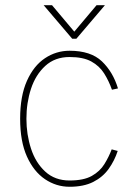

<svg xmlns="http://www.w3.org/2000/svg" viewBox="-20 -704 512 734"><path d="M256 -556 147 -684H179L264 -583L349 -684H381L272 -556ZM246 10Q195 10 152 -19Q109 -48 83 -105.5Q57 -163 57 -250Q57 -337 83 -395Q109 -453 152 -481.5Q195 -510 246 -510Q327 -510 369.5 -469.5Q412 -429 431 -366L408 -361Q396 -395 378 -423.5Q360 -452 329 -469Q298 -486 246 -486Q190 -486 153 -452Q116 -418 98.5 -364.5Q81 -311 81 -250Q81 -190 98.5 -136Q116 -82 153 -48Q190 -14 246 -14Q300 -14 331 -31.5Q362 -49 379 -76.5Q396 -104 407 -133L430 -127Q418 -90 395.5 -58.5Q373 -27 336.5 -8.5Q300 10 246 10Z"/></svg>

Font: Haskoy Thin
Style: Regular
Weight: 100
Designer: Ertekin Erdin
Foundry: Ertekin Erdin
Version: Version 2.000; ttfautohint (v1.8.4.7-5d5b)